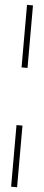

<svg xmlns="http://www.w3.org/2000/svg" viewBox="-61 -774 221 962"><g transform="rotate(5 49.0 -293.0)"><path d="M34.5 -435.5V-750H64.5V-435.5ZM34.5 164.5V-145.5H64.5V164.5Z"/></g></svg>

Font: Imbue Thin 10pt Thin
Style: Regular
Weight: 250
Version: Version 1.102